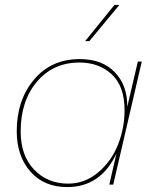

<svg xmlns="http://www.w3.org/2000/svg" viewBox="-20 -750 622 780"><path d="M445 -730H465L343 -583H326ZM253 10Q159 10 103.5 -53Q48 -116 48 -217Q48 -343 118 -426.5Q188 -510 304 -510Q395 -510 446.5 -456.5Q498 -403 497 -316L540 -500H556L440 0H424L453 -126Q389 10 253 10ZM257 -4Q324 -4 378 -49Q432 -94 459 -161.5Q486 -229 486 -302Q486 -400 434 -448Q382 -496 303 -496Q196 -496 130 -418Q64 -340 64 -216Q64 -118 118.5 -61Q173 -4 257 -4Z"/></svg>

Font: Elaine Sans Thin
Style: Italic
Weight: 250
Italic angle: -13°
Designer: Wei Huang
Foundry: Wei Huang
Version: Version 2.001;December 24, 2019;FontCreator 12.0.0.2547 64-b